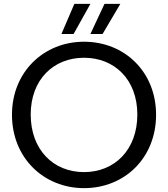

<svg xmlns="http://www.w3.org/2000/svg" viewBox="-20 -965 870 994"><path d="M415 9C625 9 788 -147 788 -371C788 -593 625 -749 415 -749C207 -749 42 -593 42 -371C42 -147 207 9 415 9ZM139 -372C139 -553 257 -666 415 -666C573 -666 691 -553 691 -372C691 -189 573 -74 415 -74C257 -74 139 -189 139 -372ZM298 -789H361L448 -945H365ZM448 -789H511L603 -945H521Z"/></svg>

Font: Malmofest
Style: Regular
Weight: 400
Designer: Jonny Pinhorn (Poppins), Kolossal
Version: Version 1.004;Glyphs 3.1.2 (3151)